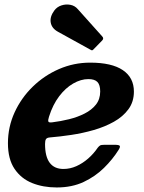

<svg xmlns="http://www.w3.org/2000/svg" viewBox="-20 -811 635 846"><path d="M219.5 -765Q199 -737.5 203.5 -711.8Q208 -686 235.5 -671L378.5 -592Q384 -588.5 386.8 -589.5Q389.5 -590.5 393.5 -595L430.5 -633Q439 -642 430 -651L323 -770.5Q310 -786 290 -789.8Q270 -793.5 250.8 -787.2Q231.5 -781 219.5 -765ZM15 -180Q15 -110 44 -67Q73 -24 121.5 -4.5Q170 15 230 15Q297 15 348.5 -9.2Q400 -33.5 438.2 -71.2Q476.5 -109 502.5 -150.5Q511 -164 507.5 -168.5Q504 -173 485.5 -173H440Q426 -173 421 -170Q416 -167 410.5 -160Q392.5 -133.5 368.5 -112.5Q344.5 -91.5 316.8 -79Q289 -66.5 259.5 -66.5Q219.5 -66.5 199 -93.8Q178.5 -121 178.5 -176.5Q178.5 -192 182.8 -198.2Q187 -204.5 200.5 -205.5Q243.5 -209 293.8 -216.5Q344 -224 392.8 -238Q441.5 -252 481.8 -274.5Q522 -297 546 -329.8Q570 -362.5 570 -407.5Q570 -469 521.2 -502Q472.5 -535 377 -535Q305.5 -535 240.2 -506.8Q175 -478.5 124.2 -429Q73.5 -379.5 44.2 -315.5Q15 -251.5 15 -180ZM210 -272Q195 -270 193 -275.8Q191 -281.5 196 -297Q212.5 -349.5 240.5 -386.5Q268.5 -423.5 302.5 -443Q336.5 -462.5 369.5 -462.5Q397 -462.5 409.2 -449.8Q421.5 -437 421.5 -408Q421.5 -374 402.8 -350.2Q384 -326.5 353 -310.8Q322 -295 284.8 -285.8Q247.5 -276.5 210 -272Z"/></svg>

Font: Besley
Style: Bold Italic
Weight: 700
Italic angle: -13°
Designer: Owen Earl
Foundry: indestructible type*
Version: Version 2.001